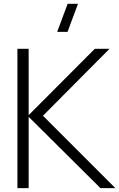

<svg xmlns="http://www.w3.org/2000/svg" viewBox="-20 -972 616 992"><path d="M275.5 -807.5 329.5 -952.5H383L329 -807.5ZM70 -720H128V-377L470 -720H546L202 -374L576 0H499L128 -368.5V0H70Z"/></svg>

Font: Vela Sans Light
Style: Regular
Weight: 300
Designer: Principal design: Mikhail Sharanda - project Manrope.
Design modification: Ravid Balaliev
Foundry: Mikhail Sharanda
Version: Version 1.001